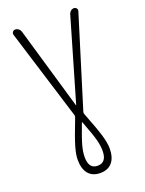

<svg xmlns="http://www.w3.org/2000/svg" viewBox="-175 -812 850 1125"><g transform="rotate(-20 250.0 -249.5)"><path d="M248 -84Q213.9 5.9 204.1 43.5Q194.3 81.1 194.3 112.3Q194.3 185.5 250 185.1Q305.7 184.6 305.7 112.3Q305.7 80.1 295.9 42.5Q286.1 4.9 252 -84Q252 -85.9 250 -85.9Q248 -85.9 248 -84ZM221.7 -142.6 47.9 -704.1Q44.9 -713.9 50.8 -722.2Q56.6 -730.5 67.4 -730.5Q79.1 -730.5 88.4 -722.7Q97.7 -714.8 100.6 -704.1L250 -192.4Q250 -191.4 251 -191.4Q252 -191.4 252 -192.4L401.4 -705.1Q404.3 -715.8 413.1 -723.1Q421.9 -730.5 433.6 -730.5Q443.4 -730.5 449.2 -722.2Q455.1 -713.9 452.1 -705.1L278.3 -142.6Q275.4 -134.8 278.3 -127Q322.3 -14.6 335.9 33.2Q349.6 81.1 349.6 112.3Q349.6 169.9 323.7 200.2Q297.9 230.5 250 230.5Q202.1 230.5 176.3 200.2Q150.4 169.9 150.4 112.3Q150.4 81.1 164.1 33.2Q177.7 -14.6 221.7 -127Q224.6 -134.8 221.7 -142.6Z"/></g></svg>

Font: Rounded-X Mgen+ 2m light
Style: Regular
Weight: 200
Designer: [Source Han Sans]
Ryoko NISHIZUKA  (kana & ideographs); Paul D. Hunt (Latin, Greek & Cyrillic); Wenlong ZHANG  (bopomofo
Version: Version 1.059.20150602